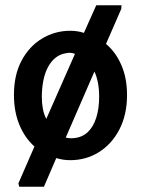

<svg xmlns="http://www.w3.org/2000/svg" viewBox="-20 -605 536 730"><path d="M53 105 50 92 111 -48Q74 -81 53.5 -131Q33 -181 33 -244Q33 -320 62 -374.5Q91 -429 140 -458.5Q189 -488 247 -488Q261 -488 274 -486Q287 -484 299 -480L346 -585H442L441 -571L383 -438Q420 -407 441.5 -357.5Q463 -308 463 -244Q463 -169 434 -113Q405 -57 356 -26.5Q307 4 247 4Q233 4 220 2Q207 0 194 -4L147 105ZM156 -153 265 -400Q258 -403 250 -404Q242 -405 233 -403Q210 -400 192.5 -386.5Q175 -373 163 -351Q151 -329 145 -299.5Q139 -270 139 -236Q139 -213 143 -191.5Q147 -170 156 -153ZM262 -80Q293 -83 314 -103Q335 -123 346 -157.5Q357 -192 357 -238Q357 -265 352.5 -289.5Q348 -314 339 -333L230 -82Q237 -80 245.5 -79.5Q254 -79 262 -80Z"/></svg>

Font: Kreon Medium
Style: Regular
Weight: 500
Version: Version 2.002